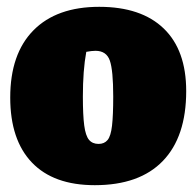

<svg xmlns="http://www.w3.org/2000/svg" viewBox="-20 -529 575 563"><path d="M258 14Q137 14 73.5 -52.5Q10 -119 10 -243Q10 -371 78 -440Q146 -509 271 -509Q394 -509 460 -445.5Q526 -382 526 -262Q526 -128 457.5 -57Q389 14 258 14ZM269 -107Q286 -107 295.5 -118.5Q305 -130 308.5 -160.5Q312 -191 312 -246Q312 -323 302 -351.5Q292 -380 260 -380Q249 -380 233 -377Q223 -323 223 -246Q223 -191 227 -161Q231 -131 241 -119Q251 -107 269 -107Z"/></svg>

Font: Piazzolla Black
Style: Regular
Weight: 900
Designer: Juan Pablo del Peral
Foundry: Huerta Tipografica
Version: Version 1.330